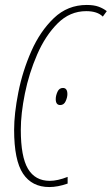

<svg xmlns="http://www.w3.org/2000/svg" viewBox="-20 -745 451 775"><path d="M179 10Q213 10 253 -4V-31Q212 -15 181 -15Q122 -15 93 -63.5Q64 -112 64 -221Q64 -286 80.5 -367.5Q97 -449 130 -525Q163 -601 212.5 -650.5Q262 -700 328 -700Q373 -700 395 -678L411 -700Q397 -711 378 -718Q359 -725 330 -725Q253 -725 197.5 -672Q142 -619 106.5 -538.5Q71 -458 54 -372Q37 -286 37 -221Q37 -98 73 -44Q109 10 179 10ZM223 -321Q238 -321 245 -336.5Q252 -352 252 -365Q252 -390 234 -390Q219 -390 212 -374.5Q205 -359 205 -345Q205 -321 223 -321Z"/></svg>

Font: Noto Sans Display Condensed Thin
Style: Italic
Weight: 250
Width: 3
Italic angle: -12°
Designer: Monotype Design Team
Foundry: Monotype Imaging Inc.
Version: Version 1.900